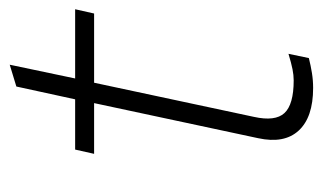

<svg xmlns="http://www.w3.org/2000/svg" viewBox="-158 -512 680 405"><g transform="rotate(-90 182.5 -310.0)"><path d="M199 10Q137 10 109 -20.5Q81 -51 93 -106L167 -452H60L69 -492H175L202 -616L248 -630L219 -492H365L356 -452H210L138 -115Q128 -70 146 -50.5Q164 -31 215 -31Q226 -31 238.5 -33.5Q251 -36 271 -42L262 1Q246 5 230.5 7.5Q215 10 199 10Z"/></g></svg>

Font: Red Hat Display VF
Style: Italic
Weight: 300
Italic angle: -12°
Designer: Pentagram, MCKL
Foundry: Pentagram, MCKL
Version: Version 1.023